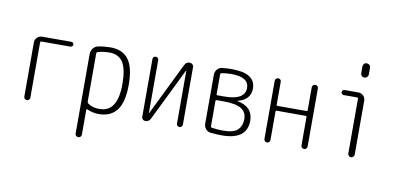

<svg xmlns="http://www.w3.org/2000/svg" viewBox="-85 -1036 3171 1531"><g transform="rotate(10 1500.0 -270.5)"><path d="M156.2 0Q145.5 0 138.2 -6.8Q130.9 -13.7 130.9 -24.4V-462.9Q130.9 -486.3 147.9 -502.9Q165 -519.5 188.5 -519.5H423.8Q431.6 -519.5 438 -513.7Q444.3 -507.8 444.3 -500Q444.3 -492.2 438 -486.3Q431.6 -480.5 423.8 -480.5H189.5Q180.7 -480.5 179.7 -471.7V-24.4Q179.7 -14.6 172.9 -7.3Q166 0 156.2 0Z M635.7 -464.8V-73.2Q635.7 -64.5 642.6 -58.6Q680.7 -30.3 738.3 -31.2Q884.8 -31.2 883.8 -259.8Q883.8 -379.9 848.6 -434.1Q813.5 -488.3 738.3 -488.3Q688.5 -488.3 644.5 -475.6Q635.7 -471.7 635.7 -464.8ZM610.4 219.7Q600.6 219.7 592.8 212.9Q585 206.1 585 195.3V-447.3Q585 -473.6 600.1 -494.1Q615.2 -514.6 638.7 -519.5Q682.6 -529.3 738.3 -530.3Q838.9 -530.3 886.7 -465.8Q934.6 -401.4 934.6 -259.8Q934.6 -121.1 885.3 -55.7Q835.9 9.8 738.3 9.8Q689.5 9.8 642.6 -11.7Q640.6 -12.7 638.2 -11.2Q635.7 -9.8 635.7 -6.8V195.3Q635.7 205.1 628.4 212.4Q621.1 219.7 610.4 219.7Z M1114.3 0Q1102.5 0 1093.8 -8.3Q1085 -16.6 1085 -29.3V-497.1Q1085 -506.8 1091.3 -513.2Q1097.7 -519.5 1107.9 -519.5Q1118.2 -519.5 1125 -513.2Q1131.8 -506.8 1131.8 -497.1V-67.4Q1131.8 -66.4 1132.8 -66.4Q1133.8 -66.4 1133.8 -67.4L1342.8 -494.1Q1355.5 -520.5 1384.8 -519.5Q1396.5 -519.5 1405.8 -511.2Q1415 -502.9 1415 -491.2V-24.4Q1415 -14.6 1408.2 -7.3Q1401.4 0 1391.1 0Q1380.9 0 1374 -6.8Q1367.2 -13.7 1367.2 -24.4V-453.1Q1367.2 -454.1 1366.2 -454.1Q1365.2 -454.1 1365.2 -453.1L1156.2 -26.4Q1143.6 0 1114.3 0Z M1637.7 -254.9V-48.8Q1637.7 -41 1647.5 -39.1Q1696.3 -32.2 1735.4 -32.2Q1826.2 -32.2 1857.9 -65.4Q1889.6 -98.6 1889.6 -151.4Q1889.6 -209 1845.2 -235.8Q1800.8 -262.7 1703.1 -262.7H1647.5Q1637.7 -262.7 1637.7 -254.9ZM1637.7 -470.7V-310.5Q1637.7 -301.8 1647.5 -301.8H1699.2Q1868.2 -301.8 1868.2 -400.4Q1868.2 -488.3 1724.6 -488.3Q1689.5 -488.3 1646.5 -481.4Q1637.7 -478.5 1637.7 -470.7ZM1646.5 2Q1621.1 0 1605 -18.6Q1588.9 -37.1 1588.9 -61.5V-458Q1588.9 -483.4 1605.5 -502.4Q1622.1 -521.5 1646.5 -523.4Q1682.6 -527.3 1724.6 -527.3Q1915 -527.3 1915 -403.3Q1915 -312.5 1810.5 -286.1Q1808.6 -286.1 1808.6 -285.2Q1808.6 -284.2 1810.5 -284.2Q1937.5 -260.7 1938.5 -147.5Q1938.5 6.8 1735.4 6.8Q1696.3 6.8 1646.5 2Z M2075.2 -24.4V-496.1Q2075.2 -505.9 2082.5 -512.7Q2089.8 -519.5 2100.1 -519.5Q2110.4 -519.5 2117.2 -512.7Q2124 -505.9 2124 -496.1V-310.5Q2124 -301.8 2131.8 -301.8H2367.2Q2375 -301.8 2375 -310.5V-495.1Q2375 -505.9 2382.3 -512.7Q2389.6 -519.5 2399.9 -519.5Q2410.2 -519.5 2417.5 -512.7Q2424.8 -505.9 2424.8 -495.1V-25.4Q2424.8 -14.6 2417.5 -7.3Q2410.2 0 2399.9 0Q2389.6 0 2382.3 -6.8Q2375 -13.7 2375 -25.4V-254.9Q2375 -262.7 2367.2 -262.7H2131.8Q2124 -262.7 2124 -254.9V-24.4Q2124 -14.6 2117.2 -7.3Q2110.4 0 2100.1 0Q2089.8 0 2082.5 -6.8Q2075.2 -13.7 2075.2 -24.4Z M2635.7 -478.5Q2627.9 -478.5 2622.1 -484.9Q2616.2 -491.2 2616.2 -499Q2616.2 -506.8 2622.1 -513.2Q2627.9 -519.5 2635.7 -519.5H2749Q2772.5 -519.5 2789.1 -502.9Q2805.7 -486.3 2805.7 -462.9V-26.4Q2805.7 -16.6 2797.9 -8.3Q2790 0 2779.8 0Q2769.5 0 2761.7 -7.8Q2753.9 -15.6 2753.9 -26.4V-469.7Q2753.9 -478.5 2745.1 -478.5ZM2744.1 -728.5Q2744.1 -741.2 2752.4 -750.5Q2760.7 -759.8 2773.9 -759.8Q2787.1 -759.8 2796.4 -751Q2805.7 -742.2 2805.7 -728.5V-675.8Q2805.7 -663.1 2796.4 -653.8Q2787.1 -644.5 2773.9 -644.5Q2760.7 -644.5 2752.4 -653.8Q2744.1 -663.1 2744.1 -675.8Z"/></g></svg>

Font: Rounded Mgen+ 1mn light
Style: Regular
Weight: 200
Designer: [Source Han Sans]
Ryoko NISHIZUKA  (kana & ideographs); Paul D. Hunt (Latin, Greek & Cyrillic); Wenlong ZHANG  (bopomofo
Version: Version 1.059.20150602